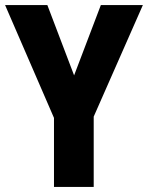

<svg xmlns="http://www.w3.org/2000/svg" viewBox="-20 -734 581 754"><path d="M271 -438 166 -714H0L192 -271V0H348V-276L541 -714H376Z"/></svg>

Font: Noto Sans Gurmukhi UI Condensed ExtraBold
Style: Regular
Weight: 800
Width: 3
Designer: Jelle Bosma - Monotype Design Team
Foundry: Monotype Imaging Inc.
Version: Version 2.004